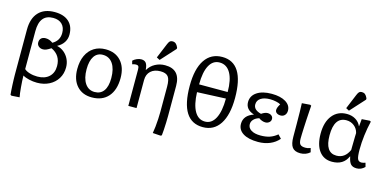

<svg xmlns="http://www.w3.org/2000/svg" viewBox="-88 -1340 4250 2097"><g transform="rotate(15 2037.0 -291.5)"><path d="M105 223 92 216Q90 199 88 171Q86 143 84.5 110Q83 77 82 46Q81 15 81 -7V-518Q81 -645 144.5 -713.5Q208 -782 326 -782Q430 -782 487 -730Q544 -678 544 -584Q544 -536 519 -497Q494 -458 447 -433V-431Q492 -421 527 -391.5Q562 -362 581.5 -320Q601 -278 601 -229Q601 -158 567 -103Q533 -48 473 -17Q413 14 336 14Q291 14 246 3.5Q201 -7 176 -23H174Q174 4 176 38Q178 72 181 107Q184 142 187.5 171Q191 200 195 217ZM322 -52Q406 -52 454 -96.5Q502 -141 502 -218Q502 -341 393 -391Q362 -371 343 -363Q324 -355 305 -355Q275 -355 255.5 -372Q236 -389 236 -415Q236 -446 254 -463Q272 -480 305 -480Q347 -480 386 -451Q463 -494 463 -581Q463 -644 427 -680Q391 -716 326 -716Q174 -716 174 -526V-97Q194 -77 235 -64.5Q276 -52 322 -52Z M955 14Q848 14 785.5 -55.5Q723 -125 723 -246Q723 -334 753 -398.5Q783 -463 838.5 -498Q894 -533 969 -533Q1079 -533 1142.5 -463Q1206 -393 1206 -272Q1206 -136 1140 -61Q1074 14 955 14ZM970 -51Q1037 -51 1072.5 -100.5Q1108 -150 1108 -244Q1108 -349 1067.5 -408Q1027 -467 955 -467Q891 -467 856.5 -415.5Q822 -364 822 -269Q822 -167 861.5 -109Q901 -51 970 -51Z M1790 223 1701 217Q1707 185 1711.5 142Q1716 99 1718.5 54.5Q1721 10 1721 -26V-312Q1721 -393 1696.5 -424.5Q1672 -456 1609 -456Q1540 -456 1499.5 -419Q1459 -382 1459 -317V0H1366V-409Q1366 -437 1358.5 -447.5Q1351 -458 1331 -458Q1315 -458 1289 -450L1279 -488Q1298 -506 1323.5 -517Q1349 -528 1373 -528Q1409 -528 1426.5 -505.5Q1444 -483 1448 -430H1451Q1479 -478 1529.5 -505.5Q1580 -533 1641 -533Q1814 -533 1814 -346V-7Q1814 26 1812.5 69Q1811 112 1808.5 151.5Q1806 191 1803 216ZM1566 -573 1530 -592 1600 -761Q1611 -787 1621.5 -796.5Q1632 -806 1651 -806Q1673 -806 1688 -794Q1703 -782 1716 -753V-738Z M2210 14Q1957 14 1957 -386Q1957 -578 2025.5 -680Q2094 -782 2221 -782Q2470 -782 2470 -384Q2470 -193 2402.5 -89.5Q2335 14 2210 14ZM2052 -427H2375Q2375 -566 2331.5 -641Q2288 -716 2208 -716Q2133 -716 2092.5 -641.5Q2052 -567 2052 -427ZM2218 -51Q2293 -51 2334 -130Q2375 -209 2375 -353L2052 -339Q2057 -199 2099.5 -125Q2142 -51 2218 -51Z M2835 14Q2726 14 2665.5 -24Q2605 -62 2605 -130Q2605 -225 2715 -263V-264Q2618 -295 2618 -379Q2618 -450 2679.5 -491.5Q2741 -533 2846 -533Q2946 -533 3005 -497Q3064 -461 3064 -400Q3064 -369 3046 -349Q3028 -329 2999 -329Q2971 -329 2954 -342Q2937 -355 2937 -375Q2937 -403 2964 -445Q2948 -456 2913 -463.5Q2878 -471 2846 -471Q2778 -471 2739.5 -445.5Q2701 -420 2701 -375Q2701 -313 2788 -291Q2827 -318 2857 -318Q2884 -318 2901.5 -304Q2919 -290 2919 -267Q2919 -244 2901 -228.5Q2883 -213 2857 -213Q2839 -213 2818.5 -220.5Q2798 -228 2783 -240Q2744 -229 2721.5 -205Q2699 -181 2699 -151Q2699 -109 2737.5 -85Q2776 -61 2843 -61Q2902 -61 2946 -75.5Q2990 -90 3031 -124L3069 -84Q3028 -36 2968 -11Q2908 14 2835 14Z M3313 14Q3249 14 3221.5 -22.5Q3194 -59 3194 -143Q3194 -217 3193.5 -290Q3193 -363 3192 -423.5Q3191 -484 3189 -519L3282 -526L3295 -519Q3293 -488 3290 -445.5Q3287 -403 3284.5 -357Q3282 -311 3280 -268Q3278 -225 3277 -192Q3276 -159 3276 -142Q3276 -95 3292.5 -77Q3309 -59 3352 -59Q3365 -59 3378 -61.5Q3391 -64 3409 -71L3421 -26Q3376 14 3313 14Z M3671 14Q3577 14 3525 -56Q3473 -126 3473 -252Q3473 -383 3533 -458Q3593 -533 3697 -533Q3752 -533 3794 -508Q3836 -483 3856 -438H3858L3866 -520L3956 -526L3969 -519Q3950 -440 3939.5 -355.5Q3929 -271 3929 -194Q3929 -116 3940.5 -88.5Q3952 -61 3985 -61Q3993 -61 4006 -64Q4019 -67 4029 -71L4041 -26Q4001 14 3950 14Q3905 14 3883 -10Q3861 -34 3850 -93H3847Q3800 14 3671 14ZM3701 -63Q3797 -63 3842 -165Q3842 -180 3842.5 -205Q3843 -230 3843.5 -259Q3844 -288 3844.5 -314Q3845 -340 3846 -357Q3835 -405 3797 -435Q3759 -465 3709 -465Q3572 -465 3572 -260Q3572 -63 3701 -63ZM3707 -573 3671 -592 3741 -761Q3752 -787 3762.5 -796.5Q3773 -806 3792 -806Q3814 -806 3829 -794Q3844 -782 3857 -753V-738Z"/></g></svg>

Font: Literata 7pt
Style: Regular
Weight: 400
Designer: Latin by Veronika Burian and Jose Scaglione. Greek by Irene Vlachou. Cyrillic by Vera Evstafieva.
Foundry: TypeTogether
Version: Version 3.002